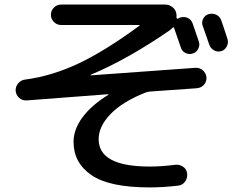

<svg xmlns="http://www.w3.org/2000/svg" viewBox="-20 -775 1040 845"><path d="M888.7 -434.6Q889.6 -416 877.9 -402.3Q866.2 -388.7 846.7 -386.7L639.6 -372.1Q626 -370.1 619.1 -367.2Q518.6 -327.1 466.3 -272.9Q414.1 -218.8 414.1 -162.1Q414.1 -42 638.7 -42Q690.4 -42 752 -49.8Q770.5 -51.8 786.1 -41Q801.8 -30.3 803.7 -10.7Q805.7 8.8 794.4 24.4Q783.2 40 763.7 42Q699.2 49.8 638.7 49.8Q460.9 49.8 382.3 -4.4Q303.7 -58.6 303.7 -150.4Q303.7 -205.1 342.8 -258.3Q381.8 -311.5 456.1 -357.4Q457 -357.4 457 -359.4Q457 -360.4 456.1 -360.4L96.7 -333Q78.1 -332 64.5 -344.2Q50.8 -356.4 48.8 -375Q47.9 -393.6 60.1 -408.2Q72.3 -422.9 90.8 -424.8Q209 -440.4 326.7 -496.1Q444.3 -551.8 593.8 -662.1Q594.7 -662.1 594.7 -664.1Q594.7 -665 592.8 -665H249Q230.5 -665 217.3 -678.2Q204.1 -691.4 204.1 -710Q204.1 -728.5 217.3 -741.7Q230.5 -754.9 249 -754.9H707Q725.6 -754.9 740.2 -742.7Q754.9 -730.5 756.8 -710.9V-696.3Q756.8 -694.3 759.3 -693.4Q761.7 -692.4 763.7 -693.4Q769.5 -697.3 774.4 -698.2Q791 -703.1 806.6 -695.8Q822.3 -688.5 828.1 -670.9Q833 -658.2 841.8 -630.9Q850.6 -603.5 855.5 -590.8Q860.4 -575.2 852.1 -559.6Q843.8 -543.9 827.1 -539.1Q811.5 -534.2 795.9 -542Q780.3 -549.8 775.4 -567.4Q772.5 -576.2 748 -646.5L747.1 -648.4V-650.4Q746.1 -653.3 744.1 -654.3Q742.2 -655.3 740.2 -653.3Q738.3 -651.4 725.6 -640.6Q539.1 -512.7 379.9 -446.3Q378.9 -446.3 378.9 -444.3Q378.9 -443.4 379.9 -443.4L840.8 -476.6Q859.4 -477.5 873 -465.3Q886.7 -453.1 888.7 -434.6ZM954.1 -684.6Q959 -671.9 981.4 -602.5Q986.3 -585.9 977.5 -569.8Q968.8 -553.7 953.1 -549.8Q936.5 -544.9 920.9 -554.2Q905.3 -563.5 900.4 -580.1Q895.5 -593.8 886.2 -621.1Q877 -648.4 872.1 -661.1Q866.2 -676.8 874 -692.4Q881.8 -708 898.9 -712.9Q916 -717.8 932.1 -710Q948.2 -702.1 954.1 -684.6Z"/></svg>

Font: Rounded-X Mgen+ 1m medium
Style: Regular
Weight: 500
Designer: [Source Han Sans]
Ryoko NISHIZUKA  (kana & ideographs); Paul D. Hunt (Latin, Greek & Cyrillic); Wenlong ZHANG  (bopomofo
Version: Version 1.059.20150602